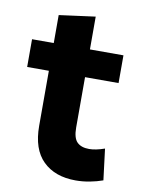

<svg xmlns="http://www.w3.org/2000/svg" viewBox="-78 -717 589 784"><g transform="rotate(10 216.0 -324.5)"><path d="M15 -410V-525H105V-641L255 -661V-525H394V-410H255V-201Q255 -158 272 -141Q289 -124 322 -124Q349 -124 386 -137L402 -8Q377 1 348 6.5Q319 12 290 12Q204 12 154.5 -36.5Q105 -85 105 -182V-410Z"/></g></svg>

Font: Radio Canada
Style: Bold
Weight: 700
Designer: Charles Daoud, Etienne Aubert Bonn, Alexandre Saumier Demers, Jacques Le Bailly
Foundry: Radio-Canada
Version: Version 2.104; ttfautohint (v1.8.4.7-5d5b);gftools[0.9.28.de